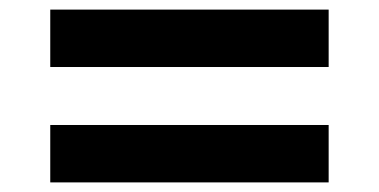

<svg xmlns="http://www.w3.org/2000/svg" viewBox="-20 -490 789 400"><path d="M84.7 -350.4V-470H664.7V-350.4ZM84.7 -110V-229.6H664.7V-110Z"/></svg>

Font: M PLUS 1 Thin
Style: Regular
Weight: 100
Designer: Coji Morishita
Foundry: UNDERFOREST DESIGN
Version: Version 1.001